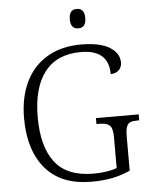

<svg xmlns="http://www.w3.org/2000/svg" viewBox="-61 -965 803 1024"><g transform="rotate(-5 341.0 -452.5)"><path d="M58 -358Q58 -469 97.5 -551.5Q137 -634 213 -679Q289 -724 394 -724Q496 -724 547.5 -692Q599 -660 599 -610Q599 -584 582 -568.5Q565 -553 539 -553Q539 -684 390 -684Q262 -684 196.5 -599.5Q131 -515 131 -358Q131 -199 196 -115.5Q261 -32 402 -32Q437 -32 470.5 -37Q504 -42 527 -51V-217Q527 -264 511 -279Q495 -294 457 -294H440V-326H669V-294H658Q634 -294 621 -288.5Q608 -283 601.5 -266Q595 -249 595 -215V-31Q549 -10 499.5 0Q450 10 388 10Q225 10 141.5 -88.5Q58 -187 58 -358ZM347 -863Q347 -915 388 -915Q430 -915 430 -863Q430 -811 388 -811Q347 -811 347 -863Z"/></g></svg>

Font: Noto Serif Light
Style: Regular
Weight: 300
Designer: Monotype Design Team
Foundry: Monotype Imaging Inc.
Version: Version 1.001